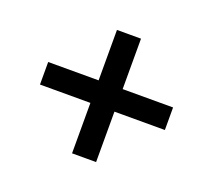

<svg xmlns="http://www.w3.org/2000/svg" viewBox="-103 -714 940 848"><g transform="rotate(20 367.5 -290.0)"><path d="M424 -580V-343H661V-237H424V0H311V-237H74V-343H311V-580Z"/></g></svg>

Font: M PLUS 1p
Style: Bold
Weight: 700
Version: Version 1.062